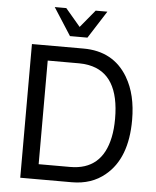

<svg xmlns="http://www.w3.org/2000/svg" viewBox="-61 -991 845 1043"><g transform="rotate(5 361.0 -470.0)"><path d="M88.9 0V-729H370.1Q533.2 -729 611.8 -597.2Q612.8 -596.2 612.8 -595.2Q667 -503.9 667 -365.2Q667 -155.8 550.8 -61Q478 0 370.1 0ZM182.1 -82H354Q527.8 -82 564.9 -263.2Q574.2 -308.1 574.2 -363.8Q574.2 -609.9 405.8 -642.1Q380.9 -647 354 -647H182.1ZM386.2 -790H291L194.8 -939.9H257.8L338.9 -844.2L418 -939.9H481.9Z"/></g></svg>

Font: SolaimanLipiNormal
Style: Normal
Weight: 400
Designer: Solaiman Karim
Version: Version 1.6.1 ; ttfautohint (v1.5.65-e2d9)